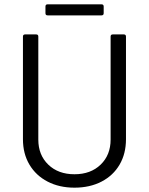

<svg xmlns="http://www.w3.org/2000/svg" viewBox="-20 -859 688 887"><path d="M86 -216V-690Q86 -700 96 -700H147Q157 -700 157 -690V-214Q157 -143 203 -98.5Q249 -54 324 -54Q399 -54 445 -98.5Q491 -143 491 -214V-690Q491 -700 501 -700H552Q562 -700 562 -690V-216Q562 -149 532.5 -98.5Q503 -48 449 -20Q395 8 324 8Q254 8 200 -20Q146 -48 116 -98.5Q86 -149 86 -216ZM190 -798V-829Q190 -839 200 -839H449Q459 -839 459 -829V-798Q459 -788 449 -788H200Q190 -788 190 -798Z"/></svg>

Font: Amber EN
Style: Regular
Weight: 400
Designer: Jeremy Tribby
Foundry: Tribby Type Co.
Version: Version 1.403 November 24, 2021